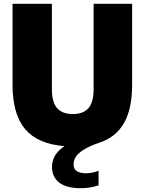

<svg xmlns="http://www.w3.org/2000/svg" viewBox="-20 -760 762 1010"><path d="M675 -740V-313.5Q675 -188.5 633 -114Q591 -39.5 505.5 -10.5Q450 8.5 419.5 28Q389 47.5 378 66Q367 84.5 367 105.5Q367 151.5 433.5 151.5Q462.5 151.5 498.5 138.5V215Q454.5 230 405 230Q329.5 230 291.5 200.5Q253.5 171 253.5 118.5Q253.5 86 269.2 59Q285 32 319.5 8.5Q180 -1.5 113 -79.8Q46 -158 46 -313.5V-740H253V-292Q253 -221.5 280.8 -190.8Q308.5 -160 363 -160Q417.5 -160 445 -190.8Q472.5 -221.5 472.5 -292V-740Z"/></svg>

Font: Encode Sans Semi Condensed Black
Style: Regular
Weight: 900
Width: 4
Designer: Multiple Designers
Foundry: Impallari Type
Version: Version 2.000